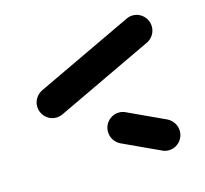

<svg xmlns="http://www.w3.org/2000/svg" viewBox="-71 -549 620 581"><g transform="rotate(-15 239.0 -258.5)"><path d="M437.8 -95.6Q437.8 -82.6 431.5 -71.7Q425.2 -60.7 414.3 -54.3Q403.3 -47.8 390.4 -47.8Q378.9 -47.8 369.3 -53L253.3 -106.7Q241.5 -113 234.3 -124.4Q227 -135.9 227 -149.6Q227 -162.6 233.3 -173.5Q239.6 -184.4 250.6 -190.9Q261.5 -197.4 274.4 -197.4Q285.9 -197.4 295.6 -192.2L411.5 -138.5Q423.3 -132.2 430.6 -120.7Q437.8 -109.3 437.8 -95.6ZM390.4 -470.4Q403.3 -470.4 414.3 -463.9Q425.2 -457.4 431.5 -446.5Q437.8 -435.6 437.8 -422.6Q437.8 -408.9 430.7 -397.6Q423.7 -386.3 411.5 -380L108.9 -236.7Q98.5 -231.5 87.4 -231.5Q74.4 -231.5 63.5 -238Q52.6 -244.4 46.3 -255.4Q40 -266.3 40 -279.3Q40 -293 47.2 -304.3Q54.4 -315.6 66.3 -321.9L369.3 -465.2Q378.9 -470.4 390.4 -470.4Z"/></g></svg>

Font: 26F Galaxy Hebrew Extra Bold
Style: Regular
Weight: 800
Designer: C₂₉H₂₅N₃O₅
Version: Version 1.000